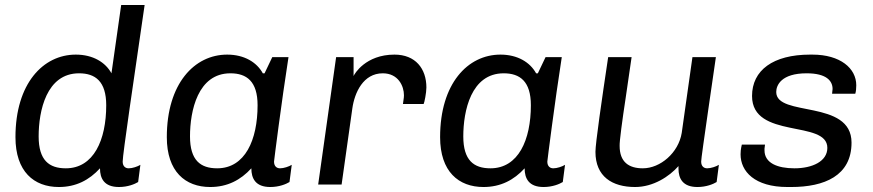

<svg xmlns="http://www.w3.org/2000/svg" viewBox="-20 -740 3503 770"><path d="M560 -720H466L427 -446C403 -490 353 -521 284 -521C153 -521 42 -405 42 -190C42 -52 116 10 216 10C285 10 338 -18 381 -65C381 -24 398 10 457 10C493 10 521 -2 534 -10L543 -79C532 -72 511 -65 496 -65C483 -65 472 -73 472 -92C472 -121 517 -424 560 -720ZM297 -446C362 -446 406 -414 406 -318C406 -179 356 -65 244 -65C177 -65 135 -97 135 -193C135 -295 166 -446 297 -446Z M891 -521C760 -521 649 -405 649 -190C649 -52 723 10 823 10C892 10 945 -18 988 -65C988 -24 1005 10 1064 10C1100 10 1128 -2 1141 -10L1150 -79C1139 -72 1118 -65 1103 -65C1090 -65 1079 -73 1079 -92C1079 -95 1109 -332 1137 -511H1072L1041 -446H1034C1010 -490 960 -521 891 -521ZM904 -446C969 -446 1013 -414 1013 -318C1013 -179 963 -65 851 -65C784 -65 742 -97 742 -193C742 -295 773 -446 904 -446Z M1562 -521C1446 -521 1401 -443 1398 -435V-511H1328L1256 0H1350L1393 -305C1402 -369 1437 -446 1515 -446C1577 -446 1600 -395 1600 -358C1600 -353 1600 -350 1596 -323H1679C1682 -328 1690 -368 1690 -389C1690 -465 1646 -521 1562 -521Z M1987 -521C1856 -521 1745 -405 1745 -190C1745 -52 1819 10 1919 10C1988 10 2041 -18 2084 -65C2084 -24 2101 10 2160 10C2196 10 2224 -2 2237 -10L2246 -79C2235 -72 2214 -65 2199 -65C2186 -65 2175 -73 2175 -92C2175 -95 2205 -332 2233 -511H2168L2137 -446H2130C2106 -490 2056 -521 1987 -521ZM2000 -446C2065 -446 2109 -414 2109 -318C2109 -179 2059 -65 1947 -65C1880 -65 1838 -97 1838 -193C1838 -295 1869 -446 2000 -446Z M2851 -511H2757L2714 -207C2701 -127 2628 -65 2558 -65C2502 -65 2465 -90 2465 -155C2464 -172 2476 -261 2489 -346L2513 -511H2419C2393 -337 2368 -165 2368 -131C2368 -32 2435 10 2527 10C2600 10 2664 -32 2701 -74V-64C2701 -24 2718 10 2777 10C2813 10 2841 -2 2854 -10L2863 -79C2852 -72 2831 -65 2816 -65C2803 -65 2792 -73 2792 -92C2791 -95 2806 -200 2821 -304Z M3238 -521H3229C3080 -521 2996 -458 2996 -355C2996 -180 3298 -261 3298 -147C3298 -93 3238 -65 3166 -65C3098 -65 3046 -86 3046 -137V-144C3046 -147 3047 -152 3048 -160H2955C2955 -157 2950 -144 2950 -121C2950 -53 3006 10 3138 10H3153C3286 10 3395 -35 3395 -168C3395 -343 3093 -269 3093 -371C3093 -398 3113 -446 3215 -446C3294 -446 3319 -416 3319 -383C3319 -378 3317 -370 3317 -364H3410C3413 -373 3414 -387 3414 -398C3414 -466 3350 -521 3238 -521Z"/></svg>

Font: Chivo
Style: Italic
Weight: 400
Italic angle: -8°
Designer: Hector Gatti
Foundry: Omnibus-Type
Version: Version 1.003;PS 001.003;hotconv 1.0.70;makeotf.lib2.5.58329